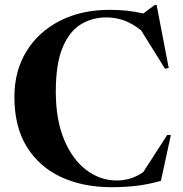

<svg xmlns="http://www.w3.org/2000/svg" viewBox="-20 -768 762 800"><path d="M466.5 -16Q495 -16 522.8 -24.2Q550.5 -32.5 577 -51L676.5 -205.5H692L650.5 -14.5Q597 0.5 549.2 6.2Q501.5 12 444.5 12Q326 12 234.8 -30.2Q143.5 -72.5 91.8 -156Q40 -239.5 40 -364.5Q40 -472 90 -553.8Q140 -635.5 229.5 -681.2Q319 -727 436.5 -727Q475 -727 507.8 -723.5Q540.5 -720 577.5 -712L625 -747.5H632.5L683 -485L667.5 -481.5L568 -641.5Q529 -672 494.2 -683.8Q459.5 -695.5 422.5 -695.5Q364.5 -695.5 316.8 -666.5Q269 -637.5 240.8 -570Q212.5 -502.5 212.5 -386.5Q212.5 -269 247.2 -186Q282 -103 339.8 -59.5Q397.5 -16 466.5 -16Z"/></svg>

Font: Newsreader Display SemiBold
Style: Regular
Weight: 600
Designer: Hugues Gentile
Foundry: Production Type
Version: Version 1.001